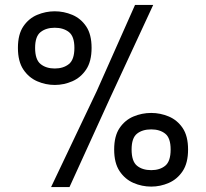

<svg xmlns="http://www.w3.org/2000/svg" viewBox="-20 -753 839 782"><path d="M188 9 374 -382 530 -733H604L427 -351L263 9ZM203 -407Q166 -407 131.5 -422Q97 -437 75 -470Q53 -503 53 -558Q53 -613 75 -645.5Q97 -678 131.5 -692.5Q166 -707 203 -707Q240 -707 274.5 -692.5Q309 -678 331 -645.5Q353 -613 353 -558Q353 -503 331 -470Q309 -437 274.5 -422Q240 -407 203 -407ZM203 -474Q238 -474 260.5 -492Q283 -510 283 -558Q283 -605 260.5 -622.5Q238 -640 203 -640Q168 -640 145.5 -622.5Q123 -605 123 -558Q123 -510 145.5 -492Q168 -474 203 -474ZM596 7Q558 7 523.5 -8Q489 -23 467 -56Q445 -89 445 -144Q445 -199 467 -231.5Q489 -264 523.5 -278.5Q558 -293 596 -293Q633 -293 667.5 -278.5Q702 -264 724 -231.5Q746 -199 746 -144Q746 -89 724 -56Q702 -23 667.5 -8Q633 7 596 7ZM596 -60Q631 -60 653 -78Q675 -96 675 -144Q675 -191 653 -208.5Q631 -226 596 -226Q560 -226 538 -208.5Q516 -191 516 -144Q516 -96 538 -78Q560 -60 596 -60Z"/></svg>

Font: Ruda
Style: Regular
Weight: 400
Designer: Mariela Monsalve and Angelina Sanchez
Foundry: Mariela Monsalve and Angelina Sanchez
Version: Version 2.000